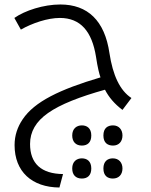

<svg xmlns="http://www.w3.org/2000/svg" viewBox="-20 -512 671 856"><path d="M526 -22 566 -75C514 -109 483 -177 468 -275C447 -420 371 -492 249 -492C174 -492 91 -465 44 -432L73 -380C124 -409 192 -432 247 -432C339 -432 390 -372 408 -259C415 -211 423 -181 428 -167C246 -113 134 -59 81 20C58 54 45 92 45 135C45 253 122 323 245 324L261 264C164 263 114 217 114 130C114 75 140 30 194 -8C249 -47 337 -81 448 -112C465 -79 490 -49 526 -22ZM345 137C370 137 387 123 387 92C387 59 367 47 345 47C322 47 302 61 302 92C302 120 318 137 345 137ZM484 137C510 137 526 119 526 92C526 66 510 47 484 47C460 47 441 59 441 92C441 125 460 137 484 137ZM345 284C370 284 387 270 387 239C387 206 367 194 345 194C322 194 302 208 302 239C302 268 318 284 345 284ZM483 284C510 284 526 266 526 239C526 213 510 194 483 194C460 194 441 207 441 239C441 272 460 284 483 284Z"/></svg>

Font: Noto Kufi Arabic Light
Style: Regular
Weight: 300
Designer: Monotype Design Team, David Williams, Khaled Hosny
Foundry: Google LLC
Version: Version 2.109